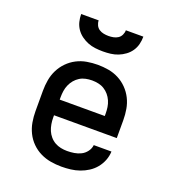

<svg xmlns="http://www.w3.org/2000/svg" viewBox="-137 -855 874 969"><g transform="rotate(20 300.0 -371.0)"><path d="M302 8Q273 8 244 3Q215 -2 188.5 -15Q162 -28 141 -49Q120 -70 107 -96.5Q94 -123 89 -152Q84 -181 84 -210V-320Q84 -349 89 -378Q94 -407 107 -433Q120 -459 140.5 -480Q161 -501 187 -514.5Q213 -528 242 -533Q271 -538 300 -538Q329 -538 358 -533Q387 -528 413 -514.5Q439 -501 459.5 -480Q480 -459 493 -433Q506 -407 511 -378Q516 -349 516 -320V-223H179V-210Q179 -193 182 -175.5Q185 -158 191.5 -142.5Q198 -127 209.5 -113.5Q221 -100 236 -91.5Q251 -83 268 -79.5Q285 -76 302 -76Q321 -76 340 -79Q359 -82 376 -90.5Q393 -99 405 -115Q417 -131 419 -150H514Q513 -125 504 -102Q495 -79 479.5 -60Q464 -41 443 -27.5Q422 -14 399 -6Q376 2 351.5 5Q327 8 302 8ZM421 -307V-320Q421 -337 418.5 -354Q416 -371 409 -387Q402 -403 391 -416Q380 -429 365.5 -438Q351 -447 334 -450.5Q317 -454 300 -454Q283 -454 266 -450.5Q249 -447 234.5 -438Q220 -429 209 -416Q198 -403 191 -387Q184 -371 181.5 -354Q179 -337 179 -320V-307ZM300 -610Q279 -610 258.5 -612.5Q238 -615 219 -622.5Q200 -630 183 -642.5Q166 -655 154.5 -672Q143 -689 138 -709Q133 -729 133 -750H227Q227 -737 233 -724.5Q239 -712 250 -705Q261 -698 274 -695.5Q287 -693 300 -693Q313 -693 326 -695.5Q339 -698 350 -705Q361 -712 367 -724.5Q373 -737 373 -750H467Q467 -729 462 -709Q457 -689 445.5 -672Q434 -655 417 -642.5Q400 -630 381 -622.5Q362 -615 341.5 -612.5Q321 -610 300 -610Z"/></g></svg>

Font: Iosevka Slab Medium Extended
Style: Regular
Weight: 500
Width: 7
Monospace: yes
Designer: Belleve Invis
Foundry: Belleve Invis
Version: Version 11.1.1; ttfautohint (v1.8.3)